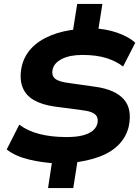

<svg xmlns="http://www.w3.org/2000/svg" viewBox="-20 -840 711 975"><path d="M224 115 247 -37 272 -10Q197 -13 127 -30Q57 -47 14 -81L78 -207Q120 -175 180.5 -159.5Q241 -144 318 -144Q369 -144 402 -153Q435 -162 452.5 -177.5Q470 -193 475 -214Q479 -236 471 -249.5Q463 -263 443 -270.5Q423 -278 393 -281L257 -299Q193 -308 151.5 -332Q110 -356 94 -398.5Q78 -441 90 -501Q102 -555 139.5 -595Q177 -635 238 -660Q299 -685 378 -692L349 -675L372 -820H500L477 -675L452 -696Q517 -694 575 -674Q633 -654 667 -623L605 -502Q571 -529 520.5 -545Q470 -561 398 -561Q334 -561 294 -540.5Q254 -520 247 -486Q241 -455 261 -439.5Q281 -424 333 -418L467 -399Q564 -385 608 -336.5Q652 -288 634 -199Q622 -146 584 -106.5Q546 -67 484 -44Q422 -21 341 -13L376 -37L352 115Z"/></svg>

Font: Nunito Sans 7pt SemiExpanded ExtraBold
Style: Italic
Weight: 800
Width: 6
Italic angle: -9°
Designer: Vernon Adams
Foundry: Vernon Adams
Version: Version 3.101;gftools[0.9.27]